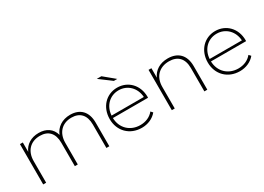

<svg xmlns="http://www.w3.org/2000/svg" viewBox="-13 -1432 2950 2145"><g transform="rotate(-30 1462.0 -359.0)"><path d="M757 -524C652 -524 575 -470 544 -388C519 -478 448 -524 351 -524C252 -524 179 -476 146 -399V-520H109V0H147V-279C147 -406 223 -489 347 -489C454 -489 517 -425 517 -302V0H555V-279C555 -406 631 -489 754 -489C861 -489 924 -425 924 -302V0H962V-305C962 -449 882 -524 757 -524Z M1155 -284C1162 -403 1247 -490 1363 -490C1478 -490 1564 -403 1571 -284ZM1382 4C1459 4 1530 -26 1576 -82L1553 -107C1512 -56 1450 -31 1382 -31C1252 -31 1157 -122 1154 -253H1607C1608 -257 1608 -260 1608 -264C1608 -417 1503 -524 1363 -524C1222 -524 1117 -414 1117 -260C1117 -106 1227 4 1382 4ZM1276 -722H1217L1371 -607H1415Z M2016 -524C1914 -524 1839 -476 1805 -398V-520H1768V0H1806V-279C1806 -406 1885 -489 2012 -489C2123 -489 2188 -425 2188 -302V0H2226V-305C2226 -449 2144 -524 2016 -524Z M2420 -284C2427 -403 2512 -490 2628 -490C2743 -490 2829 -403 2836 -284ZM2647 4C2724 4 2795 -26 2841 -82L2818 -107C2777 -56 2715 -31 2647 -31C2517 -31 2422 -122 2419 -253H2872C2873 -257 2873 -260 2873 -264C2873 -417 2768 -524 2628 -524C2487 -524 2382 -414 2382 -260C2382 -106 2492 4 2647 4Z"/></g></svg>

Font: Montserrat-Alt1 ExtLt
Style: Regular
Weight: 200
Designer: Differentunic
Foundry: Differentunic
Version: Version 7.222